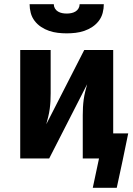

<svg xmlns="http://www.w3.org/2000/svg" viewBox="-20 -760 640 921"><path d="M300 -600Q279 -600 257.5 -602.5Q236 -605 215.5 -612Q195 -619 177 -631Q159 -643 146 -660Q133 -677 127.5 -698Q122 -719 122 -740H238Q238 -729 243.5 -719.5Q249 -710 258.5 -704.5Q268 -699 278.5 -697Q289 -695 300 -695Q311 -695 321.5 -697Q332 -699 341.5 -704.5Q351 -710 356.5 -719.5Q362 -729 362 -740H478Q478 -719 472.5 -698Q467 -677 454 -660Q441 -643 423 -631Q405 -619 384.5 -612Q364 -605 342.5 -602.5Q321 -600 300 -600ZM425 141 455 0H377V-208Q377 -227 378 -245.5Q379 -264 381.5 -282.5Q384 -301 388.5 -319.5Q393 -338 398 -356L216 0H77V-520H223V-312Q223 -293 222 -274.5Q221 -256 218.5 -237.5Q216 -219 211.5 -200.5Q207 -182 202 -164L384 -520H523V-120H595L568 11L540 141Z"/></svg>

Font: Iosevka Custom Heavy Extended
Style: Regular
Weight: 900
Width: 7
Monospace: yes
Designer: Belleve Invis
Foundry: Belleve Invis
Version: Version 11.2.4; ttfautohint (v1.8.4)